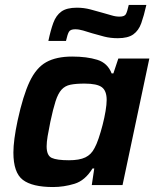

<svg xmlns="http://www.w3.org/2000/svg" viewBox="-20 -746 631 774"><path d="M194 8Q110 8 72 -21Q34 -50 34 -131Q34 -180 51 -260Q73 -361 99.5 -417Q126 -473 166.5 -495.5Q207 -518 271 -518Q330 -518 372 -505Q414 -492 430 -450H437L457 -510H582L474 0H350L360 -67H353Q323 -18 280 -5Q237 8 194 8ZM258 -100Q300 -100 324 -111.5Q348 -123 361 -149Q369 -163 377.5 -188Q386 -213 393.5 -242Q401 -271 405.5 -298Q410 -325 410 -343Q410 -380 390.5 -394.5Q371 -409 321 -409Q286 -409 264 -404.5Q242 -400 228 -384.5Q214 -369 204 -338Q194 -307 183 -255Q176 -221 172 -197Q168 -173 168 -156Q168 -119 188.5 -109.5Q209 -100 258 -100ZM175 -581Q184 -624 195 -654Q206 -684 227.5 -699.5Q249 -715 290 -715Q318 -715 344.5 -708Q371 -701 395 -694Q414 -689 430 -684Q446 -679 462 -679Q482 -679 487.5 -689Q493 -699 499 -726H570Q560 -682 549.5 -652.5Q539 -623 517.5 -607.5Q496 -592 455 -592Q425 -592 400 -598.5Q375 -605 351 -612Q332 -618 315 -623Q298 -628 283 -628Q264 -628 258 -618Q252 -608 246 -581Z"/></svg>

Font: Saira SemiBold
Style: Italic
Weight: 600
Italic angle: -12°
Designer: Hector Gatti with collaboration of the Omnibus-Type team
Foundry: Omnibus-Type
Version: Version 1.100; ttfautohint (v1.8.3)